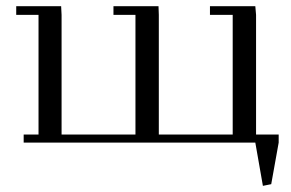

<svg xmlns="http://www.w3.org/2000/svg" viewBox="-20 -459 937 618"><path d="M32.2 -411.1V-439H176.8L178.2 -411.1V-25.9H416V-411.1H345.2V-439H490.2L491.2 -411.1V-25.9H729V-411.1H655.8V-439H801.8L804.2 -411.1V-25.9H877V0L853 133.8L826.2 139.2L801.8 0H56.2V-25.9H104V-411.1Z"/></svg>

Font: Dehuti
Style: Book
Weight: 400
Version: Version 1.2